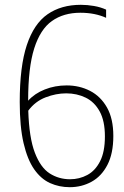

<svg xmlns="http://www.w3.org/2000/svg" viewBox="-20 -769 516 798"><path d="M270 9Q226 9 188.2 -8Q150.5 -25 122.2 -65.2Q94 -105.5 78 -174Q62 -242.5 62 -345Q62 -493 91.5 -581.8Q121 -670.5 177.8 -709.8Q234.5 -749 316 -749Q343 -749 370.5 -744.2Q398 -739.5 421 -729V-695Q374.5 -716 314 -716Q244.5 -716 196 -681.8Q147.5 -647.5 122.2 -567.8Q97 -488 97 -352V-350.5Q124 -380.5 166.2 -397.2Q208.5 -414 257 -414Q310.5 -414 354.5 -391.2Q398.5 -368.5 424.8 -322Q451 -275.5 451 -204Q451 -131 426.5 -83.8Q402 -36.5 360.8 -13.8Q319.5 9 270 9ZM255 -381Q213 -381 169.8 -364.5Q126.5 -348 97.5 -309Q101 -196.5 124.8 -134.5Q148.5 -72.5 186.5 -48.2Q224.5 -24 271 -24Q310 -24 343 -41.8Q376 -59.5 396 -98.8Q416 -138 416 -202Q416 -266.5 394.2 -306Q372.5 -345.5 336 -363.2Q299.5 -381 255 -381Z"/></svg>

Font: Encode Sans Cnd Th
Style: Regular
Weight: 100
Width: 3
Designer: Multiple Designers
Foundry: Impallari Type
Version: Version 3.002; ttfautohint (v1.8.3) -l 8 -r 50 -G 200 -x 14 